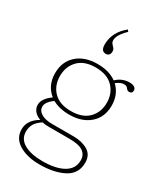

<svg xmlns="http://www.w3.org/2000/svg" viewBox="-211 -801 871 1020"><g transform="rotate(30 224.5 -291.0)"><path d="M192 -589Q192 -665 259 -719L267 -709Q220 -664 220 -631Q220 -622 223.5 -616Q227 -610 234 -603Q235 -602 241 -595Q247 -588 247 -577Q247 -563 240.5 -555.5Q234 -548 221 -548Q192 -548 192 -589ZM449 -454Q449 -435 430 -435Q423 -435 419.5 -437.5Q416 -440 412 -445Q408 -451 402.5 -454Q397 -457 386 -457Q367 -457 341 -437Q387 -394 387 -325Q387 -254 339.5 -212.5Q292 -171 213 -171Q156 -171 111 -195Q70 -166 70 -137Q70 -113 94.5 -98Q119 -83 161 -83H294Q345 -83 381 -61.5Q417 -40 417 7Q417 75 358.5 106Q300 137 210 137Q134 137 84.5 107Q35 77 35 22Q35 -35 96 -70Q70 -80 57 -96.5Q44 -113 44 -134Q44 -171 94 -207Q40 -250 40 -325Q40 -396 87 -438Q134 -480 213 -480Q283 -480 329 -447Q346 -464 366.5 -472Q387 -480 407 -480Q429 -480 439 -472.5Q449 -465 449 -454ZM213 -459Q143 -459 106.5 -421Q70 -383 70 -325Q70 -267 106.5 -229.5Q143 -192 213 -192Q283 -192 320 -229.5Q357 -267 357 -325Q357 -383 320 -421Q283 -459 213 -459ZM113 -65Q82 -44 71.5 -24Q61 -4 61 21Q61 67 103 90.5Q145 114 215 114Q297 114 343.5 87Q390 60 390 9Q390 -25 364.5 -43Q339 -61 280 -61H156Q129 -61 113 -65Z"/></g></svg>

Font: Taviraj Thin
Style: Regular
Weight: 100
Designer: Katatrad Team
Foundry: CadsonDemak
Version: Version 1.030